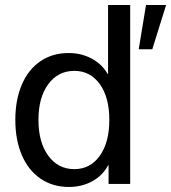

<svg xmlns="http://www.w3.org/2000/svg" viewBox="-20 -732 681 764"><path d="M412 0V-74H410Q389 -34 347.5 -11Q306 12 254 12Q190 12 141.5 -21Q93 -54 67 -114.5Q41 -175 41 -255Q41 -335 67 -395.5Q93 -456 141 -488.5Q189 -521 253 -521Q304 -521 345.5 -498.5Q387 -476 408 -438H410V-712H498V0ZM276 -59Q339 -59 377 -112Q415 -165 415 -255Q415 -345 377 -397.5Q339 -450 276 -450Q211 -450 172 -397Q133 -344 133 -255Q133 -166 172 -112.5Q211 -59 276 -59ZM532 -536 561 -712H641L586 -536Z"/></svg>

Font: CST
Style: Regular
Weight: 400
Version: Version 1.00